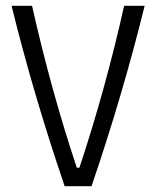

<svg xmlns="http://www.w3.org/2000/svg" viewBox="-20 -645 541 665"><path d="M91 -625Q156 -335 246 -64H255Q345 -335 410 -625H481Q406 -320 297 0H204Q95 -320 20 -625Z"/></svg>

Font: Changa Light
Style: Regular
Weight: 300
Designer: Eduardo Rodriguez Tunni
Foundry: Eduardo Rodriguez Tunni
Version: Version 2.002; ttfautohint (v1.5) -l 8 -r 50 -G 110 -x 14 -H